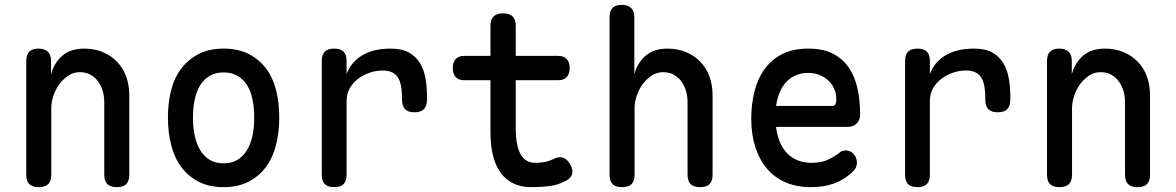

<svg xmlns="http://www.w3.org/2000/svg" viewBox="-20 -760 4840 790"><path d="M191 -316V-42Q191 -15 178.5 -2.5Q166 10 139 10Q113 10 100.5 -2.5Q88 -15 88 -42V-509Q88 -535 100.5 -547.5Q113 -560 138 -560Q163 -560 176.5 -547.5Q190 -535 190 -509V-455Q204 -504 238 -532Q272 -560 326 -560Q368 -560 402 -546Q436 -532 461 -506.5Q486 -481 499 -445.5Q512 -410 512 -367V-42Q512 -15 499.5 -2.5Q487 10 461 10Q434 10 421.5 -2.5Q409 -15 409 -42V-340Q409 -364 402.5 -386Q396 -408 383.5 -425Q371 -442 352.5 -452.5Q334 -463 308 -463Q282 -463 260.5 -448.5Q239 -434 223.5 -412.5Q208 -391 199.5 -365Q191 -339 191 -316Z M900 10Q841 10 798 -12Q755 -34 726.5 -72Q698 -110 684.5 -162.5Q671 -215 671 -276Q671 -337 684 -388.5Q697 -440 726 -478Q755 -516 798 -538Q841 -560 900 -560Q960 -560 1003 -538Q1046 -516 1074.5 -478.5Q1103 -441 1116 -389Q1129 -337 1129 -276Q1129 -215 1115.5 -162.5Q1102 -110 1073.5 -72Q1045 -34 1002 -12Q959 10 900 10ZM900 -88Q933 -88 956.5 -102Q980 -116 995.5 -141Q1011 -166 1018.5 -200.5Q1026 -235 1026 -276Q1026 -317 1019 -351Q1012 -385 996.5 -409.5Q981 -434 957 -448Q933 -462 900 -462Q867 -462 843 -448Q819 -434 803.5 -409Q788 -384 781 -350Q774 -316 774 -275Q774 -234 781.5 -200Q789 -166 804.5 -141Q820 -116 843.5 -102Q867 -88 900 -88Z M1355 10Q1329 10 1316.5 -2.5Q1304 -15 1304 -42V-509Q1304 -535 1316.5 -547.5Q1329 -560 1355 -560Q1381 -560 1393.5 -547.5Q1406 -535 1406 -509V-455Q1424 -504 1470 -532Q1516 -560 1588 -560Q1633 -560 1661.5 -544.5Q1690 -529 1707 -502Q1724 -475 1730.5 -439Q1737 -403 1737 -362V-350Q1737 -324 1724.5 -311Q1712 -298 1685 -298Q1659 -298 1646.5 -311Q1634 -324 1634 -350V-360Q1634 -381 1631 -401Q1628 -421 1620 -436.5Q1612 -452 1596 -461Q1580 -470 1554 -470Q1529 -470 1503 -461.5Q1477 -453 1455 -437Q1433 -421 1419.5 -397.5Q1406 -374 1406 -345V-42Q1406 -15 1393.5 -2.5Q1381 10 1355 10Z M2277 -530Q2301 -530 2312.5 -516.5Q2324 -503 2324 -480Q2324 -457 2312.5 -443.5Q2301 -430 2277 -430H2102V-234Q2102 -161 2122 -125.5Q2142 -90 2182 -90Q2201 -90 2219 -93Q2237 -96 2258 -106Q2280 -117 2297 -111Q2314 -105 2326 -84Q2339 -62 2334 -44Q2329 -26 2308 -16Q2277 1 2241.5 5.5Q2206 10 2165 10Q2127 10 2096 -3.5Q2065 -17 2043 -45Q2021 -73 2009.5 -116Q1998 -159 1998 -218V-430H1889Q1866 -430 1854.5 -443.5Q1843 -457 1843 -480Q1843 -503 1854.5 -516.5Q1866 -530 1890 -530H1998V-653Q1998 -680 2011 -692.5Q2024 -705 2050 -705Q2076 -705 2089 -692.5Q2102 -680 2102 -653V-530Z M2591 -316V-42Q2591 -15 2578.5 -2.5Q2566 10 2539 10Q2513 10 2500.5 -2.5Q2488 -15 2488 -42V-689Q2488 -715 2500.5 -727.5Q2513 -740 2538 -740Q2563 -740 2576.5 -727.5Q2590 -715 2590 -689V-455Q2604 -504 2638 -532Q2672 -560 2726 -560Q2768 -560 2802 -546Q2836 -532 2861 -506.5Q2886 -481 2899 -445.5Q2912 -410 2912 -367V-42Q2912 -15 2899.5 -2.5Q2887 10 2861 10Q2834 10 2821.5 -2.5Q2809 -15 2809 -42V-340Q2809 -364 2802.5 -386Q2796 -408 2783.5 -425Q2771 -442 2752.5 -452.5Q2734 -463 2708 -463Q2682 -463 2660.5 -448.5Q2639 -434 2623.5 -412.5Q2608 -391 2599.5 -365Q2591 -339 2591 -316Z M3459 -141Q3480 -141 3493 -125.5Q3506 -110 3506 -91Q3506 -80 3501.5 -70.5Q3497 -61 3483 -48Q3467 -34 3449 -23Q3431 -12 3410 -4.5Q3389 3 3365.5 6.5Q3342 10 3316 10Q3257 10 3211.5 -10Q3166 -30 3135 -67Q3104 -104 3087.5 -156Q3071 -208 3071 -272Q3071 -328 3083.5 -380.5Q3096 -433 3124 -473Q3152 -513 3196.5 -536.5Q3241 -560 3306 -560Q3367 -560 3407.5 -539Q3448 -518 3473 -481Q3498 -444 3508.5 -395Q3519 -346 3519 -289Q3519 -267 3505.5 -252.5Q3492 -238 3469 -238H3173Q3178 -200 3190.5 -172Q3203 -144 3222 -126Q3241 -108 3265.5 -99Q3290 -90 3318 -90Q3361 -90 3388 -103.5Q3415 -117 3430 -128Q3438 -136 3444.5 -138.5Q3451 -141 3459 -141ZM3173 -324H3406Q3411 -324 3416 -329.5Q3421 -335 3421 -353Q3421 -373 3413.5 -392Q3406 -411 3391 -426Q3376 -441 3354.5 -450.5Q3333 -460 3306 -460Q3277 -460 3254 -450Q3231 -440 3214.5 -422Q3198 -404 3188 -379.5Q3178 -355 3173 -324Z M3755 10Q3729 10 3716.5 -2.5Q3704 -15 3704 -42V-509Q3704 -535 3716.5 -547.5Q3729 -560 3755 -560Q3781 -560 3793.5 -547.5Q3806 -535 3806 -509V-455Q3824 -504 3870 -532Q3916 -560 3988 -560Q4033 -560 4061.5 -544.5Q4090 -529 4107 -502Q4124 -475 4130.5 -439Q4137 -403 4137 -362V-350Q4137 -324 4124.5 -311Q4112 -298 4085 -298Q4059 -298 4046.5 -311Q4034 -324 4034 -350V-360Q4034 -381 4031 -401Q4028 -421 4020 -436.5Q4012 -452 3996 -461Q3980 -470 3954 -470Q3929 -470 3903 -461.5Q3877 -453 3855 -437Q3833 -421 3819.5 -397.5Q3806 -374 3806 -345V-42Q3806 -15 3793.5 -2.5Q3781 10 3755 10Z M4391 -316V-42Q4391 -15 4378.5 -2.5Q4366 10 4339 10Q4313 10 4300.5 -2.5Q4288 -15 4288 -42V-509Q4288 -535 4300.5 -547.5Q4313 -560 4338 -560Q4363 -560 4376.5 -547.5Q4390 -535 4390 -509V-455Q4404 -504 4438 -532Q4472 -560 4526 -560Q4568 -560 4602 -546Q4636 -532 4661 -506.5Q4686 -481 4699 -445.5Q4712 -410 4712 -367V-42Q4712 -15 4699.5 -2.5Q4687 10 4661 10Q4634 10 4621.5 -2.5Q4609 -15 4609 -42V-340Q4609 -364 4602.5 -386Q4596 -408 4583.5 -425Q4571 -442 4552.5 -452.5Q4534 -463 4508 -463Q4482 -463 4460.5 -448.5Q4439 -434 4423.5 -412.5Q4408 -391 4399.5 -365Q4391 -339 4391 -316Z"/></svg>

Font: Maple Mono Normal NL Medium
Style: Regular
Weight: 500
Monospace: yes
Designer: subframe7536
Version: Version 7.000